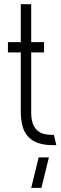

<svg xmlns="http://www.w3.org/2000/svg" viewBox="-20 -706 295 934"><path d="M131.8 208 168 59.6H217.8L181.6 208ZM18.6 -451.2V-501H81.1V-685.5H131.8V-501H194.3V-451.2H131.8V-157.2Q131.8 -76.2 186.5 -56.6Q209 -49.8 238.3 -49.8H242.2L253.9 0H233.4Q115.2 -1 89.8 -91.8Q81.1 -123 81.1 -166V-451.2Z"/></svg>

Font: Post No Bills Colombo
Style: Regular
Weight: 400
Designer: Kosala Senevirathne, Siva Puranthara, Lasantha Premarathna, Tharique Azeez
Foundry: Mooniak
Version: Version 1.220 ; ttfautohint (v1.6)